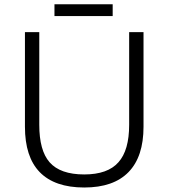

<svg xmlns="http://www.w3.org/2000/svg" viewBox="-20 -834 790 876"><path d="M93.8 -687.5V-255.9Q93.8 -118.2 161.1 -48.8Q229.5 21.5 364.3 21.5Q498 21.5 566.4 -48.8Q634.8 -119.1 634.8 -255.9V-687.5H569.3V-264.6Q569.3 -148.4 520.5 -93.8Q471.7 -38.1 364.3 -38.1Q254.9 -38.1 206.1 -93.8Q159.2 -147.5 159.2 -264.6V-687.5ZM228.5 -814.5V-760.7H494.1V-814.5Z"/></svg>

Font: Dotum
Style: Regular
Weight: 400
Version: Version 2.21